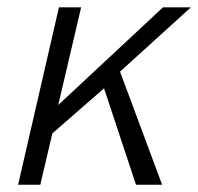

<svg xmlns="http://www.w3.org/2000/svg" viewBox="-20 -508 545 528"><path d="M29.8 0 142.1 -487.8H203.1L140.1 -219.2L428.2 -487.8H504.9L310.1 -311L425.8 0H354L266.1 -265.1L124 -141.1L90.8 0Z"/></svg>

Font: HK Grotesk Light Italic
Style: Regular
Weight: 300
Italic angle: -13°
Designer: Alfredo Marco Pradil and Stefan Peev
Foundry: Hanken Design Co.
Version: Version 1.000;PS 001.000;hotconv 1.0.88;makeotf.lib2.5.64775